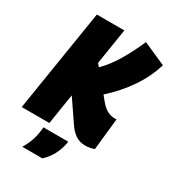

<svg xmlns="http://www.w3.org/2000/svg" viewBox="-226 -821 1030 1142"><g transform="rotate(30 289.5 -250.5)"><path d="M-12 0 100 -700H289L250 -455L267 -434Q317 -483 359 -554Q401 -625 435 -704L591 -635Q564 -545 508.5 -463Q453 -381 372 -308L398 -276Q426 -242 450.5 -230Q475 -218 497 -218Q501 -218 505 -218Q509 -218 513 -218L490 -1Q483 2 463.5 6Q444 10 429 10Q391 10 362.5 -9Q334 -28 312 -61L211 -209L178 0ZM160 40H330Q330 45 329 53Q311 144 247 203H109Q129 170 141 136.5Q153 103 157 69Q160 56 160 40Z"/></g></svg>

Font: Georama SemiCondensed Black
Style: Italic
Weight: 900
Width: 4
Italic angle: -9°
Designer: Jean-Baptiste Levee
Foundry: Production Type
Version: Version 1.000